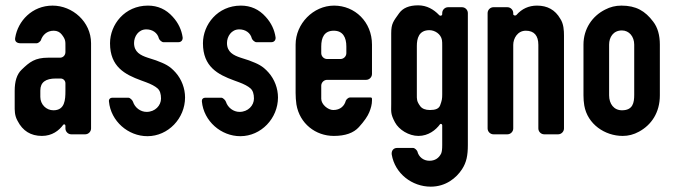

<svg xmlns="http://www.w3.org/2000/svg" viewBox="-20 -503 2526 719"><path d="M225 -32V-22C225 -10 235 0 247 0H299C311 0 321 -10 321 -22V-341C321 -422 251 -482 177 -482C100 -482 47 -424 37 -362C34 -348 43 -341 57 -341H118C123 -341 131 -348 133 -352C139 -371 155 -388 181 -388C194 -388 204 -383 211 -374C226 -355 225 -348 225 -328V-308C225 -296 216 -287 205 -287H161C111 -287 91 -271 61 -242C43 -225 35 -198 35 -163V-109C35 -90 34 -71 46 -50C65 -13 95 6 137 6C175 6 201 -14 217 -36C220 -39 225 -37 225 -32ZM189 -209H207C217 -209 225 -201 225 -191V-163C225 -129 223 -90 180 -90C153 -90 131 -112 131 -140V-164C131 -195 151 -209 189 -209Z M673 -138C673 -172 660 -206 638 -231C615 -257 598 -264 564 -277L533 -287C506 -296 482 -308 482 -342C482 -366 498 -393 528 -393C551 -393 570 -380 575 -359C577 -353 586 -345 592 -345H648C658 -345 665 -352 664 -363C660 -391 648 -417 627 -440C602 -468 571 -482 534 -482C447 -482 392 -411 392 -341C392 -253 448 -224 508 -202L527 -195C546 -188 561 -180 570 -172C579 -164 583 -151 583 -134C583 -108 561 -84 529 -84C506 -84 485 -100 478 -122C476 -128 467 -137 461 -137H401C392 -137 387 -131 388 -123C395 -49 460 7 532 7C610 7 673 -60 673 -138Z M1021 -138C1021 -172 1008 -206 986 -231C963 -257 946 -264 912 -277L881 -287C854 -296 830 -308 830 -342C830 -366 846 -393 876 -393C899 -393 918 -380 923 -359C925 -353 934 -345 940 -345H996C1006 -345 1013 -352 1012 -363C1008 -391 996 -417 975 -440C950 -468 919 -482 882 -482C795 -482 740 -411 740 -341C740 -253 796 -224 856 -202L875 -195C894 -188 909 -180 918 -172C927 -164 931 -151 931 -134C931 -108 909 -84 877 -84C854 -84 833 -100 826 -122C824 -128 815 -137 809 -137H749C740 -137 735 -131 736 -123C743 -49 808 7 880 7C958 7 1021 -60 1021 -138Z M1087 -336V-155C1087 -141 1088 -126 1090 -112C1102 -40 1162 6 1230 6C1273 6 1304 -5 1324 -27C1344 -49 1357 -68 1363 -83C1369 -98 1373 -112 1373 -127V-133C1373 -136 1371 -138 1368 -138H1290C1285 -138 1277 -131 1275 -126C1270 -107 1255 -91 1228 -91C1208 -91 1183 -112 1183 -133V-182C1183 -194 1193 -204 1205 -204H1351C1363 -204 1373 -214 1373 -226V-336C1373 -421 1309 -482 1231 -482C1153 -482 1087 -414 1087 -336ZM1230 -388C1264 -388 1277 -363 1277 -329V-304C1277 -292 1267 -282 1255 -282H1205C1193 -282 1183 -292 1183 -304V-329C1183 -362 1194 -388 1230 -388Z M1546 -483C1512 -483 1489 -473 1475 -454C1453 -423 1445 -415 1445 -378V-114C1445 -84 1442 -77 1459 -45C1474 -17 1511 6 1547 6C1584 6 1612 -16 1628 -38C1631 -41 1636 -38 1636 -34V40C1636 55 1635 65 1632 72C1623 90 1608 99 1588 99C1566 99 1548 85 1543 64C1541 59 1533 51 1527 51H1467C1453 51 1445 62 1447 76C1459 147 1523 196 1593 196C1650 196 1689 163 1710 131C1727 105 1732 79 1732 40V-454C1732 -466 1722 -476 1710 -476H1658C1646 -476 1636 -466 1636 -454V-450C1636 -444 1628 -442 1624 -447C1604 -468 1578 -483 1546 -483ZM1635 -353C1636 -348 1636 -340 1636 -331V-150C1636 -133 1635 -127 1628 -108C1623 -96 1611 -91 1590 -91C1573 -91 1561 -96 1554 -105C1540 -124 1541 -131 1541 -150V-331C1541 -358 1548 -390 1588 -390C1608 -390 1631 -376 1635 -353Z M2078 -433C2059 -466 2030 -482 1991 -482C1960 -482 1934 -470 1914 -447C1910 -443 1902 -445 1902 -450V-454C1902 -466 1892 -476 1880 -476H1828C1816 -476 1806 -466 1806 -454V-22C1806 -10 1816 0 1828 0H1880C1892 0 1902 -10 1902 -22V-335C1902 -359 1918 -388 1949 -388C1980 -388 1996 -370 1996 -335V-22C1996 -10 2006 0 2018 0H2070C2082 0 2092 -10 2092 -22V-370C2092 -388 2091 -414 2078 -433Z M2165 -336V-146C2165 -132 2166 -120 2168 -108C2180 -38 2245 6 2312 6C2333 6 2353 1 2373 -10C2419 -35 2451 -81 2451 -146V-336C2451 -371 2443 -400 2426 -422C2396 -462 2362 -482 2307 -482C2285 -482 2265 -477 2246 -467C2198 -443 2165 -395 2165 -336ZM2309 -389C2336 -389 2355 -366 2355 -336V-148C2355 -118 2350 -90 2309 -90C2279 -90 2261 -114 2261 -146V-336C2261 -363 2276 -389 2309 -389Z"/></svg>

Font: DIN Rundschrift
Style: Eng
Weight: 400
Width: 3
Version: Version 1.027